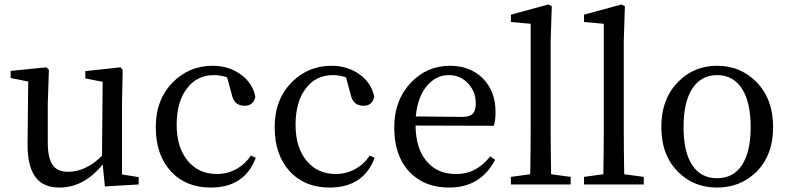

<svg xmlns="http://www.w3.org/2000/svg" viewBox="-20 -830 3548 864"><path d="M247 14Q177 14 142 -30Q103 -79 104 -184L107 -463L28 -479V-511L189 -527L200 -516L195 -361V-189Q195 -118 218 -86Q239 -57 286 -57Q367 -57 439 -129L442 -462L364 -477V-510L522 -527L532 -516L529 -361V-45L604 -33V0L452 9L442 -90Q358 14 247 14Z M928 14Q816 14 748.5 -59.5Q681 -133 681 -258Q681 -383 759 -461Q832 -534 937 -534Q1010 -534 1064 -494.5Q1118 -455 1129 -394Q1120 -354 1081 -354Q1033 -354 1023 -405L1002 -482Q972 -492 943 -492Q867 -492 822 -433Q775 -373 775 -268Q775 -165 826 -105Q875 -47 956 -47Q1003 -47 1043 -69Q1083 -91 1109 -130L1131 -120Q1081 14 928 14Z M1463 14Q1351 14 1283.5 -59.5Q1216 -133 1216 -258Q1216 -383 1294 -461Q1367 -534 1472 -534Q1545 -534 1599 -494.5Q1653 -455 1664 -394Q1655 -354 1616 -354Q1568 -354 1558 -405L1537 -482Q1507 -492 1478 -492Q1402 -492 1357 -433Q1310 -373 1310 -268Q1310 -165 1361 -105Q1410 -47 1491 -47Q1538 -47 1578 -69Q1618 -91 1644 -130L1666 -120Q1616 14 1463 14Z M2001 14Q1889 14 1822 -57Q1754 -130 1754 -256Q1754 -379 1829 -458Q1901 -534 2005 -534Q2095 -534 2152 -478Q2210 -420 2210 -325Q2210 -288 2202 -264L1850 -265Q1851 -159 1902 -102Q1949 -47 2032 -47Q2083 -47 2121 -69Q2154 -87 2186 -126L2208 -111Q2143 14 2001 14ZM2062 -304Q2096 -304 2110 -321Q2121 -335 2121 -365Q2121 -417 2087 -454Q2052 -492 2000 -492Q1945 -492 1905 -448Q1859 -397 1851 -306Z M2279 0V-34L2366 -46Q2368 -166 2368 -230V-723L2279 -731V-764L2448 -810L2463 -802L2458 -646V-230Q2458 -166 2460 -46L2548 -34V0Z M2608 0V-34L2695 -46Q2697 -166 2697 -230V-723L2608 -731V-764L2777 -810L2792 -802L2787 -646V-230Q2787 -166 2789 -46L2877 -34V0Z M3033 -55Q2956 -130 2956 -258.5Q2956 -387 3034 -464Q3104 -534 3207 -534Q3310 -534 3381 -464Q3459 -387 3459 -258Q3459 -129 3381 -54Q3310 14 3206.5 14Q3103 14 3033 -55ZM3318 -86Q3358 -146 3358 -258Q3358 -371 3318.5 -431.5Q3279 -492 3207 -492Q3135 -492 3095.5 -431.5Q3056 -371 3056 -258Q3056 -146 3095 -87Q3134 -28 3206.5 -28Q3279 -28 3318 -86Z"/></svg>

Font: GenRyuMin TW M
Style: Regular
Weight: 500
Version: Version 1.501;PS 1;hotconv 16.6.51;makeotf.lib2.5.65220